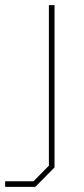

<svg xmlns="http://www.w3.org/2000/svg" viewBox="-80 -543 328 750"><path d="M-60 187V165H51L111 104V-523H133V111L58 187Z"/></svg>

Font: Tomorrow Thin
Style: Regular
Weight: 250
Designer: Tony de Marco, Monica Rizzolli
Foundry: Just in Type
Version: Version 2.002